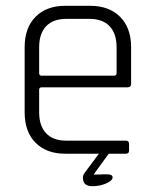

<svg xmlns="http://www.w3.org/2000/svg" viewBox="-20 -530 532 662"><path d="M303 72 342 71Q370 70 368 82Q368 93 346 102.5Q324 112 298.5 112Q273 112 267.5 94.5Q262 77 274 63L321 0H205Q140 0 102.5 -38Q65 -76 65 -142V-368Q65 -434 102.5 -472Q140 -510 205 -510H291Q356 -510 394 -472Q432 -434 432 -368V-241Q432 -229 420 -229H124Q115 -229 115 -220V-143Q115 -96 139 -70.5Q163 -45 209 -45H414Q425 -45 425 -34V-11Q425 0 414 0H355Q351 5 342.5 17Q334 29 328 37Q313 57 303 72ZM382 -278V-367Q382 -414 358 -439.5Q334 -465 288 -465H209Q163 -465 139 -439.5Q115 -414 115 -367V-278Q115 -269 124 -269H373Q382 -269 382 -278Z"/></svg>

Font: Rajdhani
Style: Regular
Weight: 400
Designer: Satya Rajpurohit, Jyotish Sonowal
Foundry: Indian Type Foundry
Version: Version 1.201;PS 1.0;hotconv 1.0.78;makeotf.lib2.5.61930; tt